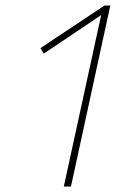

<svg xmlns="http://www.w3.org/2000/svg" viewBox="-20 -678 466 698"><path d="M212 0 351 -638 364 -634 139 -483 127 -503 360 -658H381L238 0Z"/></svg>

Font: Ysabeau Infant Thin
Style: Italic
Weight: 250
Italic angle: -12°
Designer: Christian Thalmann (Catharsis Fonts)
Version: Version 2.001;gftools[0.9.30]; featfreeze: ss01,ss02,lnum